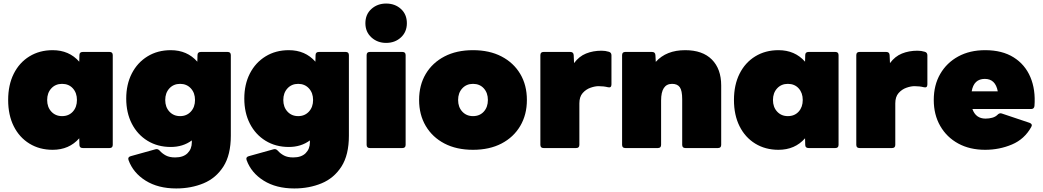

<svg xmlns="http://www.w3.org/2000/svg" viewBox="-20 -835 5882 1083"><path d="M277 10Q203 10 146 -25Q89 -60 57.5 -123Q26 -186 26 -271Q26 -356 57.5 -419Q89 -482 146 -517Q203 -552 277 -552Q370 -552 427 -487L428 -524Q428 -542 447 -542H598Q616 -542 616 -524V-18Q616 0 598 0H447Q428 0 428 -18L427 -55Q370 10 277 10ZM330 -180Q368 -180 391 -205.5Q414 -231 414 -271Q414 -311 391 -336.5Q368 -362 330 -362Q293 -362 269.5 -336.5Q246 -311 246 -271Q246 -231 269.5 -205.5Q293 -180 330 -180Z M974 228Q872 228 801.5 184Q731 140 705 68Q699 51 717 46L857 7Q870 3 881 15Q895 31 915.5 42Q936 53 968 53Q1014 53 1038 29Q1062 5 1062 -32V-43Q1012 -6 943 -6Q869 -6 812 -41Q755 -76 723.5 -137.5Q692 -199 692 -279Q692 -359 723.5 -420.5Q755 -482 812 -517Q869 -552 943 -552Q1036 -552 1093 -487L1094 -524Q1094 -542 1113 -542H1264Q1282 -542 1282 -524V-70Q1282 39 1240 104.5Q1198 170 1128 199Q1058 228 974 228ZM996 -180Q1033 -180 1056.5 -205.5Q1080 -231 1080 -271Q1080 -311 1056.5 -336.5Q1033 -362 996 -362Q959 -362 935.5 -336.5Q912 -311 912 -271Q912 -231 935.5 -205.5Q959 -180 996 -180Z M1640 228Q1538 228 1467.5 184Q1397 140 1371 68Q1365 51 1383 46L1523 7Q1536 3 1547 15Q1561 31 1581.5 42Q1602 53 1634 53Q1680 53 1704 29Q1728 5 1728 -32V-43Q1678 -6 1609 -6Q1535 -6 1478 -41Q1421 -76 1389.5 -137.5Q1358 -199 1358 -279Q1358 -359 1389.5 -420.5Q1421 -482 1478 -517Q1535 -552 1609 -552Q1702 -552 1759 -487L1760 -524Q1760 -542 1779 -542H1930Q1948 -542 1948 -524V-70Q1948 39 1906 104.5Q1864 170 1794 199Q1724 228 1640 228ZM1662 -180Q1699 -180 1722.5 -205.5Q1746 -231 1746 -271Q1746 -311 1722.5 -336.5Q1699 -362 1662 -362Q1625 -362 1601.5 -336.5Q1578 -311 1578 -271Q1578 -231 1601.5 -205.5Q1625 -180 1662 -180Z M2158 -593Q2109 -593 2075 -624Q2041 -655 2041 -704Q2041 -754 2075 -784.5Q2109 -815 2158 -815Q2208 -815 2241.5 -784.5Q2275 -754 2275 -704Q2275 -655 2241.5 -624Q2208 -593 2158 -593ZM2066 0Q2048 0 2048 -18V-524Q2048 -542 2066 -542H2250Q2268 -542 2268 -524V-18Q2268 0 2250 0Z M2648 10Q2555 10 2487 -25.5Q2419 -61 2381.5 -124.5Q2344 -188 2344 -271Q2344 -355 2381.5 -418Q2419 -481 2487 -516.5Q2555 -552 2648 -552Q2741 -552 2809 -516.5Q2877 -481 2914.5 -418Q2952 -355 2952 -271Q2952 -188 2914.5 -124.5Q2877 -61 2809 -25.5Q2741 10 2648 10ZM2648 -180Q2686 -180 2709 -205.5Q2732 -231 2732 -271Q2732 -311 2709 -336.5Q2686 -362 2648 -362Q2611 -362 2587.5 -336.5Q2564 -311 2564 -271Q2564 -231 2587.5 -205.5Q2611 -180 2648 -180Z M3046 0Q3028 0 3028 -18V-524Q3028 -542 3046 -542H3197Q3215 -542 3216 -524L3218 -479Q3246 -517 3285.5 -533Q3325 -549 3373 -549Q3395 -549 3414 -543Q3429 -539 3429 -523V-359Q3429 -338 3409 -343Q3385 -349 3356 -349Q3336 -349 3310.5 -340Q3285 -331 3266.5 -310Q3248 -289 3248 -252V-18Q3248 0 3230 0Z M3507 0Q3489 0 3489 -18V-524Q3489 -542 3507 -542H3658Q3676 -542 3677 -524L3679 -486Q3738 -552 3845 -552Q3943 -552 3995.5 -499Q4048 -446 4048 -353V-18Q4048 0 4030 0H3846Q3828 0 3828 -18V-275Q3828 -324 3814.5 -343Q3801 -362 3771 -362Q3709 -362 3709 -268V-18Q3709 0 3691 0Z M4371 10Q4297 10 4240 -25Q4183 -60 4151.5 -123Q4120 -186 4120 -271Q4120 -356 4151.5 -419Q4183 -482 4240 -517Q4297 -552 4371 -552Q4464 -552 4521 -487L4522 -524Q4522 -542 4541 -542H4692Q4710 -542 4710 -524V-18Q4710 0 4692 0H4541Q4522 0 4522 -18L4521 -55Q4464 10 4371 10ZM4424 -180Q4462 -180 4485 -205.5Q4508 -231 4508 -271Q4508 -311 4485 -336.5Q4462 -362 4424 -362Q4387 -362 4363.5 -336.5Q4340 -311 4340 -271Q4340 -231 4363.5 -205.5Q4387 -180 4424 -180Z M4828 0Q4810 0 4810 -18V-524Q4810 -542 4828 -542H4979Q4997 -542 4998 -524L5000 -479Q5028 -517 5067.5 -533Q5107 -549 5155 -549Q5177 -549 5196 -543Q5211 -539 5211 -523V-359Q5211 -338 5191 -343Q5167 -349 5138 -349Q5118 -349 5092.5 -340Q5067 -331 5048.5 -310Q5030 -289 5030 -252V-18Q5030 0 5012 0Z M5537 10Q5450 10 5385 -25.5Q5320 -61 5283.5 -124.5Q5247 -188 5247 -271Q5247 -355 5283.5 -418Q5320 -481 5385 -516.5Q5450 -552 5537 -552Q5633 -552 5697.5 -511.5Q5762 -471 5792 -400Q5822 -329 5815 -237Q5813 -220 5796 -220H5465Q5484 -166 5539 -166Q5559 -166 5577 -171Q5595 -176 5606 -187Q5617 -199 5630 -195L5788 -142Q5806 -135 5797 -119Q5759 -50 5688 -20Q5617 10 5537 10ZM5535 -390Q5473 -390 5461 -320H5608Q5595 -390 5535 -390Z"/></svg>

Font: LINE Seed Sans Heavy
Style: Regular
Weight: 900
Designer: LINE VX Design & Dalton Maag Ltd & Sandoll Inc
Foundry: Dalton Maag Ltd
Version: Version 1.003